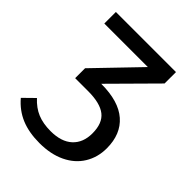

<svg xmlns="http://www.w3.org/2000/svg" viewBox="-201 -797 917 917"><g transform="rotate(45 258.0 -338.5)"><path d="M471 -198Q471 -137 441.5 -89Q412 -41 356.5 -14.5Q301 12 226 12Q154 12 101.5 -10Q49 -32 10 -78L65 -132Q97 -97 134.5 -81.5Q172 -66 223 -66Q295 -66 333.5 -101.5Q372 -137 372 -200Q372 -268 334 -298Q296 -328 215 -328H127V-395L335 -611H41V-689H447V-612L234 -397H235Q352 -397 411.5 -345Q471 -293 471 -198Z"/></g></svg>

Font: FiraGOUPP
Style: Medium
Weight: 400
Designer: bBox Type
Foundry: bBox Type GmbH
Version: Version 1.001